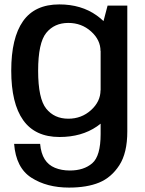

<svg xmlns="http://www.w3.org/2000/svg" viewBox="-20 -618 660 871"><path d="M293 233Q374.5 233 429.8 210.2Q485 187.5 521.2 131.8Q557.5 76 557.5 -21.5V-592.5H468L436.5 -472.5V-10Q436.5 90 398.2 122.8Q360 155.5 297 155.5Q259 155.5 229.2 143.2Q199.5 131 182.8 104.5Q166 78 162 34.5H44Q52.5 143.5 122.5 188.2Q192.5 233 293 233ZM250 3.5Q350 3.5 419.8 -44.5Q489.5 -92.5 489.5 -148.5L436 -208.5Q436 -157.5 393 -118.5Q350 -79.5 290 -79.5Q226.5 -79.5 189.8 -125Q153 -170.5 153 -297Q153 -423.5 189.8 -468.8Q226.5 -514 290 -514Q350 -514 393 -475.5Q436 -437 436 -386.5L489 -442.5Q489 -497.5 418.8 -547.8Q348.5 -598 249 -598Q138 -598 84.5 -522Q31 -446 31 -297.5Q31 -149 85.2 -72.8Q139.5 3.5 250 3.5Z"/></svg>

Font: Anybody Thin Medium
Style: Regular
Weight: 500
Version: Version 1.113;gftools[0.9.25]